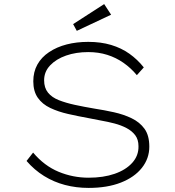

<svg xmlns="http://www.w3.org/2000/svg" viewBox="-20 -910 857 940"><path d="M414 10Q353 10 298 -4.5Q243 -19 195.5 -48.5Q148 -78 110 -122L142 -163Q197 -98 267 -69Q337 -40 414 -40Q486 -40 541 -59Q596 -78 627.5 -113Q659 -148 658 -194Q658 -227 642 -248Q626 -269 599.5 -283Q573 -297 540.5 -305.5Q508 -314 476 -319.5Q444 -325 417 -331Q362 -341 313.5 -352Q265 -363 226 -381.5Q187 -400 165 -431.5Q143 -463 143 -512Q143 -558 163 -594Q183 -630 220.5 -655Q258 -680 306.5 -692.5Q355 -705 412 -705Q474 -705 524 -690Q574 -675 613.5 -647Q653 -619 684 -580L650 -542Q621 -577 584.5 -602.5Q548 -628 505 -641.5Q462 -655 412 -655Q352 -655 303.5 -638Q255 -621 225.5 -590Q196 -559 196 -517Q196 -480 215 -456.5Q234 -433 268.5 -419.5Q303 -406 347 -396.5Q391 -387 444 -378Q490 -371 537.5 -360.5Q585 -350 624.5 -331Q664 -312 687.5 -279.5Q711 -247 711 -192Q711 -134 674.5 -88Q638 -42 571.5 -16Q505 10 414 10ZM356 -759 338 -792 490 -890 524 -838Z"/></svg>

Font: Lexend Peta ExtraLight
Style: Regular
Weight: 250
Version: Version 1.007